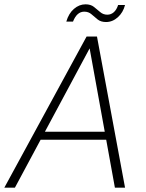

<svg xmlns="http://www.w3.org/2000/svg" viewBox="-30 -869 677 889"><path d="M-10 0 371 -700H419L549 0H502L385 -645L39 0ZM128 -222 148 -259H481L488 -222ZM277 -769Q288 -807 312.5 -828Q337 -849 366 -849Q390 -849 405 -837Q420 -825 434 -813Q448 -801 467 -801Q484 -801 497 -812.5Q510 -824 517 -846H549Q540 -811 515.5 -789Q491 -767 461 -767Q437 -767 422 -779Q407 -791 393.5 -803Q380 -815 360 -815Q343 -815 330 -803.5Q317 -792 308 -769Z"/></svg>

Font: DM Sans 17pt ExtraLight
Style: Italic
Weight: 250
Italic angle: -10°
Version: Version 4.004;gftools[0.9.30]